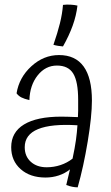

<svg xmlns="http://www.w3.org/2000/svg" viewBox="-20 -769 475 823"><path d="M374 -338Q374 -271 356 -162.5Q338 -54 313 34Q302 34 289.5 31.5Q277 29 264 24Q268 8 273.5 -16Q279 -40 280 -43Q259 -26 232 -17Q205 -8 175 -8Q109 -8 68.5 -44Q28 -80 28 -138Q28 -202 83 -235.5Q138 -269 243 -269Q257 -269 271.5 -268.5Q286 -268 314 -267Q315 -279 315 -293.5Q315 -308 315 -341Q315 -419 294 -453.5Q273 -488 224 -488Q175 -488 141.5 -446Q108 -404 106 -340Q84 -345 71.5 -351.5Q59 -358 51 -369Q62 -437 114.5 -485Q167 -533 233 -533Q303 -533 338.5 -484Q374 -435 374 -338ZM86 -138Q86 -99 112 -75.5Q138 -52 180 -52Q211 -52 239.5 -61.5Q268 -71 291 -89Q301 -136 305.5 -168.5Q310 -201 312 -232Q200 -239 143 -215.5Q86 -192 86 -138ZM312 -745Q307 -702 291.5 -659Q276 -616 250 -570Q239 -571 229 -572.5Q219 -574 209 -577Q227 -629 237 -669.5Q247 -710 250 -748Q265 -750 282.5 -749Q300 -748 312 -745Z"/></svg>

Font: Atma Light
Style: Regular
Weight: 300
Designer: Gregori Vincens, Jeremie Hornus, Riccardo Olocco, Yoann Minet.
Foundry: black foundry
Version: Version 1.102;PS 1.100;hotconv 1.0.86;makeotf.lib2.5.63406